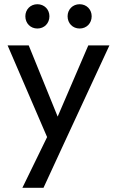

<svg xmlns="http://www.w3.org/2000/svg" viewBox="-20 -690 554 909"><path d="M157 -555C190 -555 214 -580 214 -613C214 -645 190 -670 157 -670C124 -670 100 -645 100 -613C100 -580 124 -555 157 -555ZM357 -555C390 -555 414 -580 414 -613C414 -645 390 -670 357 -670C324 -670 300 -645 300 -613C300 -580 324 -555 357 -555ZM86 199H186L276 4L498 -475H398L253 -138L116 -475H16L203 -41Z"/></svg>

Font: Outfit
Style: Regular
Weight: 400
Designer: Rodrigo Fuenzalida
Foundry: fragTYPE
Version: Version 1.100;gftools[0.9.27]